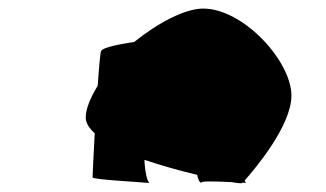

<svg xmlns="http://www.w3.org/2000/svg" viewBox="-20 -735 760 448"><path d="M180 -461C180 -448 188 -436 201 -424C198 -370 196 -324 196 -321C196 -316 310 -310 329 -308C323 -311 318 -337 317 -362C359 -348 402 -336 440 -327C442 -316 446 -308 451 -308C441 -313 486 -312 521 -310C537 -307 545 -307 545 -308C545 -308 546 -308 546 -309C550 -309 552 -308 554 -308C553 -309 552 -311 551 -314C574 -340 660 -441 660 -512C660 -592 548 -715 454 -715C412 -715 349 -682 293 -637C265 -633 220 -625 216 -616C214 -613 211 -579 208 -535C191 -507 180 -481 180 -461Z"/></svg>

Font: Ampere
Style: Ext
Weight: 400
Version: Version 1